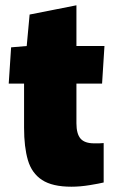

<svg xmlns="http://www.w3.org/2000/svg" viewBox="-20 -694 437 726"><path d="M250 12Q178 12 139 -13.5Q100 -39 85.5 -88.5Q71 -138 71 -211V-378H13L22 -515L81 -520L92 -639L269 -674V-520H375L366 -378H269V-228Q269 -188 284.5 -170Q300 -152 336 -152Q346 -152 354.5 -152Q363 -152 372 -153V-4Q356 0 319.5 6Q283 12 250 12Z"/></svg>

Font: Murecho Black
Style: Regular
Weight: 900
Designer: Neil Summerour
Foundry: Positype
Version: Version 1.010; ttfautohint (v1.8.3)